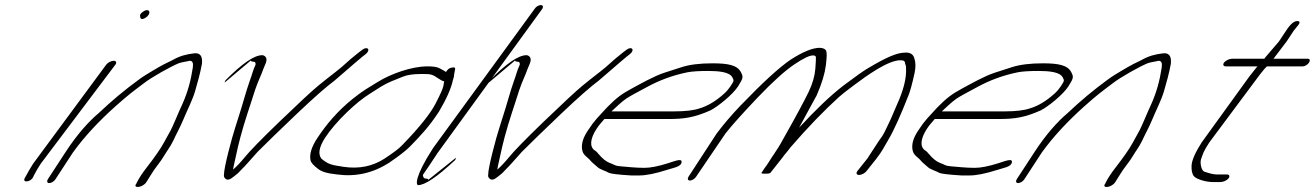

<svg xmlns="http://www.w3.org/2000/svg" viewBox="-20 -714 5170 755"><path d="M397.9 -460 110 -70C104.6 -61 99.2 -52 93.7 -43L77 -13C67.6 6 100.6 2 109.9 -17L114.8 -27C119.8 -37 127.7 -51 140 -70L433.9 -460C439.8 -468 436.7 -475 427.1 -475C417.5 -475 403.8 -468 397.9 -460ZM545.6 -670C534.1 -663 528.7 -656 531.2 -649C531.8 -638 538.8 -636 551.8 -644C577.1 -659 569.5 -684 545.6 -670Z M198 -9 267.2 -115C313.4 -179 370.5 -239 431.8 -294C487.7 -344 501.4 -353 544.9 -386C578.3 -412 651.1 -452 682.1 -465C694.6 -470 711.1 -471 726.1 -475C737.1 -475 740.6 -466 738.3 -449C730.6 -397 717.5 -350 697.3 -305C689.5 -287 679.6 -267 671.3 -246C649.8 -196 653.9 -207 624.4 -153C610.8 -128 588.3 -96 558.1 -57C538.5 -32 524.9 -11 516.1 8C500.7 28 540.8 25 555.6 2C567.5 -16 581 -41 599.4 -64C610.7 -79 618.4 -90 623.1 -98C636.1 -120 648.6 -135 660.9 -160C674.2 -189 687.5 -212 698.8 -239C714 -276 737.2 -321 747 -355C757.2 -390 766.9 -424 774.1 -463C777.4 -494 766.3 -508 741.3 -504C711.4 -500 688.9 -495 657 -477C632.4 -465 615.7 -457 606.1 -451C597.2 -446 589.4 -441 580.5 -436C559.6 -423 544.1 -415 522 -398C471.4 -361 419.5 -318 367.8 -269C329.7 -237 283.2 -186 237.2 -115L168 -9C163.1 -1 165.6 6 173.6 6C181.6 6 193.1 -1 198 -9Z M991.1 -473C987.6 -465 985.3 -459 982.9 -455C974.1 -436 971.2 -420 961.4 -394C949.7 -362 931.2 -294 920.9 -263L904.8 -212C892.6 -175 860 -54 860.7 -27C859.2 -20 862.3 -14 868.3 -10C880.9 -1 897.7 -19 912.2 -30C920.1 -36 922.6 -41 934 -52C942.9 -60 961.8 -82 993.1 -117C1028.2 -152 1079.4 -202 1147.8 -267C1216.2 -332 1265.6 -375 1295.4 -397C1345.3 -439 1352.2 -447 1404.9 -491L1417.8 -501C1439.2 -518 1425.1 -534 1404.2 -518L1389.8 -507C1370.4 -492 1348 -473 1324.2 -451C1288 -421 1279.1 -416 1232.6 -378C1207 -357 1156.4 -310 1081.5 -238C1006.5 -166 960.5 -118 942.7 -96C924.8 -74 909 -58 896.5 -47C898 -58 898.9 -60 901.8 -74C913 -123 916.3 -146 938.7 -222L954.4 -272C965.6 -307 975.4 -335 982.6 -359C995.4 -397 1005.5 -414 1016 -444L1024.8 -465C1035.4 -491 1016.1 -497 1011.3 -497C980.2 -497 933.9 -466 866.4 -398L863 -389L967.3 -477C962.9 -472 977.4 -471 978.4 -471C986.4 -471 985.9 -460 983.5 -454Z M1726.7 -394C1725.7 -392 1725.8 -386 1723.3 -375C1720.9 -364 1710.6 -341 1691.9 -305C1673.1 -269 1631.5 -215 1561.3 -143C1548.2 -129 1525 -112 1491.6 -90C1445.1 -60 1391.8 -49 1331.1 -58C1288.6 -65 1273.6 -65 1243.9 -90C1229.8 -108 1234.6 -136 1258.8 -173C1299.4 -235 1381 -313 1435.3 -346C1448.4 -354 1462.1 -363 1477.6 -373C1507.5 -391 1528.4 -398 1563.1 -412C1582.2 -420 1605.6 -423 1638 -423C1670 -423 1678 -423 1698.1 -409C1711.7 -400 1720.2 -395 1726.7 -394ZM1733.9 -431C1730.9 -433 1726.9 -435 1722.4 -438C1704.8 -447 1700.8 -453 1659.8 -453C1599.3 -453 1516.2 -424 1462.5 -390L1417.1 -362C1403.4 -353 1384.9 -340 1366.5 -325C1307 -277 1263.4 -225 1227.8 -171C1204.6 -136 1196.3 -107 1201 -84C1202.6 -75 1212.7 -63 1233.3 -48C1241.3 -42 1255.4 -36 1276.4 -32L1305.4 -28C1378.2 -18 1447.1 -33 1511.5 -75C1549.7 -101 1576.5 -122 1591.4 -137C1634.2 -181 1666 -214 1706.1 -275C1735.7 -325 1753.9 -366 1760.7 -398C1762.6 -406 1766.5 -414 1765.5 -420L1769.3 -440C1771.8 -449 1765.8 -451 1751.8 -447C1744.8 -445 1739.3 -440 1733.9 -431Z M1700.4 -112 2112.2 -679C2117.7 -688 2114.6 -694 2106.6 -694C2098.6 -694 2087.7 -688 2082.2 -679L1683.2 -132C1608.1 -16 1616.3 14 1624.3 14C1650.3 14 1697.6 -17 1770.2 -85L1773.2 -94L1663.2 -6C1667.6 -11 1654.1 -12 1653.1 -12C1646.1 -12 1641.1 -22 1644 -28C1654.4 -43 1682.6 -84 1700.4 -112Z M2030.1 -473C2026.6 -465 2024.3 -459 2021.9 -455C2013.1 -436 2010.2 -420 2000.4 -394C1988.7 -362 1970.2 -294 1959.9 -263L1943.8 -212C1931.6 -175 1899 -54 1899.7 -27C1898.2 -20 1901.3 -14 1907.3 -10C1919.9 -1 1936.7 -19 1951.2 -30C1959.1 -36 1961.6 -41 1973 -52C1981.9 -60 2000.8 -82 2032.1 -117C2067.2 -152 2118.4 -202 2186.8 -267C2255.2 -332 2304.6 -375 2334.4 -397C2384.3 -439 2391.2 -447 2443.9 -491L2456.8 -501C2478.2 -518 2464.1 -534 2443.2 -518L2428.8 -507C2409.4 -492 2387 -473 2363.2 -451C2327 -421 2318.1 -416 2271.6 -378C2246 -357 2195.4 -310 2120.5 -238C2045.5 -166 1999.5 -118 1981.7 -96C1963.8 -74 1948 -58 1935.5 -47C1937 -58 1937.9 -60 1940.8 -74C1952 -123 1955.3 -146 1977.7 -222L1993.4 -272C2004.6 -307 2014.4 -335 2021.6 -359C2034.4 -397 2044.5 -414 2055 -444L2063.8 -465C2074.4 -491 2055.1 -497 2050.3 -497C2019.2 -497 1972.9 -466 1905.4 -398L1902 -389L2006.3 -477C2001.9 -472 2016.4 -471 2017.4 -471C2025.4 -471 2024.9 -460 2022.5 -454Z M2384.5 -276C2404 -294 2421.2 -311 2442.1 -326C2452.2 -333 2479.1 -348 2524.5 -372C2572.2 -398 2624.8 -418 2684.7 -430C2700.9 -433 2727.3 -435 2764.5 -435C2806 -435 2849.1 -431 2859.7 -410C2866.3 -397 2867.8 -398 2852 -374C2845.1 -364 2837.1 -354 2826.7 -345C2794.4 -316 2762.1 -297 2731.6 -288C2708.9 -280 2675.3 -276 2630.9 -276ZM2356.7 -246H2607.2C2668.4 -246 2708.5 -251 2773.7 -280C2803.1 -295 2861.2 -342 2882 -374C2903.7 -408 2902.7 -412 2893.6 -430C2879.4 -458 2842.8 -465 2781.8 -465C2731.8 -465 2691.7 -460 2660.6 -450C2638.4 -443 2614.5 -435 2592.4 -428C2552.3 -415 2499.7 -385 2464.5 -366C2423.9 -344 2404.8 -330 2367.3 -292C2332.1 -253 2319.7 -244 2290.5 -199C2271.3 -170 2264.5 -144 2270.1 -121C2274.3 -103 2290.8 -96 2301.4 -83C2309.5 -73 2320 -66 2329.6 -57C2338.2 -48 2363.7 -41 2375.3 -34C2381.8 -31 2410.6 -27 2462.8 -24H2492.8C2520.4 -24 2555.7 -31 2603 -46L2636.5 -56C2651.5 -61 2658.6 -67 2660.3 -76C2662 -91 2642.2 -84 2606.4 -72C2568.1 -60 2538.1 -54 2514.1 -54C2478.1 -54 2446.9 -58 2420.5 -60C2395.2 -62 2398.8 -66 2376 -74C2363.4 -79 2348.9 -90 2333.2 -109C2328.7 -114 2325.1 -119 2319.6 -122C2297.5 -136 2300.3 -168 2325.5 -207C2337.8 -226 2346.3 -233 2356.7 -246Z M3358 -26C3367.6 -26 3381.3 -33 3387.2 -41L3424.6 -88C3448.9 -119 3457.8 -138 3472.4 -163C3496.1 -203 3522.2 -262 3553.6 -342C3558.5 -354 3566.8 -383 3576.4 -427C3580.8 -448 3581.1 -467 3576 -483C3571.9 -501 3557.8 -509 3537.8 -507C3505.8 -507 3460.5 -486 3392 -445C3377.7 -437 3346.7 -415 3297.2 -378C3246.6 -339 3188.8 -284 3122.3 -212C3130.5 -228 3183.1 -323 3191.4 -339C3212.5 -387 3223.6 -426 3227.5 -457C3231.4 -488 3231.8 -507 3228.8 -514C3225.7 -521 3218.5 -525 3203.5 -526C3175.9 -526 3138.2 -511 3089.9 -480C3044 -449 2978.5 -389 2891.1 -298C2856.6 -262 2825.2 -225 2798.1 -189L2687.3 -19C2682.4 -11 2684.9 -4 2692.9 -4C2700.9 -4 2712.4 -11 2717.3 -19L2832.7 -189C2857 -220 2899.8 -268 2959.8 -331C3019.9 -394 3068.1 -437 3103.9 -461C3139.6 -485 3164.7 -497 3178.5 -496C3184.5 -496 3187.6 -493 3188.2 -490C3188.8 -487 3188.4 -472 3186.2 -444C3184.1 -416 3175.3 -385 3160 -353C3144.7 -321 3111.1 -258 3057.9 -164C3046.1 -142 3033.7 -123 3024.2 -109C3008.8 -87 2998.8 -68 2984.5 -50C2981.6 -45 2978.6 -40 2974.5 -35C2972.7 -32 2976.9 -31 2988.9 -31C3000.9 -31 3008.7 -32 3010.5 -35L3011.1 -36H3009.9C3011.7 -37 3011.7 -37 3012.3 -38L3055 -92C3060.3 -99 3067.4 -109 3078.1 -121L3088.8 -135C3157.1 -214 3221.3 -280 3278.4 -332C3288.5 -341 3307 -356 3336.8 -378C3388.7 -417 3472.1 -477 3520.1 -477C3535.1 -477 3538.6 -474 3539.7 -462C3541.7 -458 3543.2 -453 3542.8 -446C3545.1 -406 3532.4 -358 3506.9 -302C3494.6 -275 3488.7 -257 3473.4 -226C3458.4 -196 3457.3 -188 3436.6 -161L3398.1 -102C3395.1 -97 3392.2 -92 3388.6 -88L3351.2 -41C3345.3 -33 3348.4 -26 3358 -26Z M3683.5 -276C3703 -294 3720.2 -311 3741.1 -326C3751.2 -333 3778.1 -348 3823.5 -372C3871.2 -398 3923.8 -418 3983.7 -430C3999.9 -433 4026.3 -435 4063.5 -435C4105 -435 4148.1 -431 4158.7 -410C4165.3 -397 4166.8 -398 4151 -374C4144.1 -364 4136.1 -354 4125.7 -345C4093.4 -316 4061.1 -297 4030.6 -288C4007.9 -280 3974.3 -276 3929.9 -276ZM3655.7 -246H3906.2C3967.4 -246 4007.5 -251 4072.7 -280C4102.1 -295 4160.2 -342 4181 -374C4202.7 -408 4201.7 -412 4192.6 -430C4178.4 -458 4141.8 -465 4080.8 -465C4030.8 -465 3990.7 -460 3959.6 -450C3937.4 -443 3913.5 -435 3891.4 -428C3851.3 -415 3798.7 -385 3763.5 -366C3722.9 -344 3703.8 -330 3666.3 -292C3631.1 -253 3618.7 -244 3589.5 -199C3570.3 -170 3563.5 -144 3569.1 -121C3573.3 -103 3589.8 -96 3600.4 -83C3608.5 -73 3619 -66 3628.6 -57C3637.2 -48 3662.7 -41 3674.3 -34C3680.8 -31 3709.6 -27 3761.8 -24H3791.8C3819.4 -24 3854.7 -31 3902 -46L3935.5 -56C3950.5 -61 3957.6 -67 3959.3 -76C3961 -91 3941.2 -84 3905.4 -72C3867.1 -60 3837.1 -54 3813.1 -54C3777.1 -54 3745.9 -58 3719.5 -60C3694.2 -62 3697.8 -66 3675 -74C3662.4 -79 3647.9 -90 3632.2 -109C3627.7 -114 3624.1 -119 3618.6 -122C3596.5 -136 3599.3 -168 3624.5 -207C3636.8 -226 3645.3 -233 3655.7 -246Z M4008 -9 4077.2 -115C4123.4 -179 4180.5 -239 4241.8 -294C4297.7 -344 4311.4 -353 4354.9 -386C4388.3 -412 4461.1 -452 4492.1 -465C4504.6 -470 4521.1 -471 4536.1 -475C4547.1 -475 4550.6 -466 4548.3 -449C4540.6 -397 4527.5 -350 4507.3 -305C4499.5 -287 4489.6 -267 4481.3 -246C4459.8 -196 4463.9 -207 4434.4 -153C4420.8 -128 4398.3 -96 4368.1 -57C4348.5 -32 4334.9 -11 4326.1 8C4310.7 28 4350.8 25 4365.6 2C4377.5 -16 4391 -41 4409.4 -64C4420.7 -79 4428.4 -90 4433.1 -98C4446.1 -120 4458.6 -135 4470.9 -160C4484.2 -189 4497.5 -212 4508.8 -239C4524 -276 4547.2 -321 4557 -355C4567.2 -390 4576.9 -424 4584.1 -463C4587.4 -494 4576.3 -508 4551.3 -504C4521.4 -500 4498.9 -495 4467 -477C4442.4 -465 4425.7 -457 4416.1 -451C4407.2 -446 4399.4 -441 4390.5 -436C4369.6 -423 4354.1 -415 4332 -398C4281.4 -361 4229.5 -318 4177.8 -269C4139.7 -237 4093.2 -186 4047.2 -115L3978 -9C3973.1 -1 3975.6 6 3983.6 6C3991.6 6 4003.1 -1 4008 -9Z M4811.3 -13C4817.2 -21 4814.1 -28 4804.5 -28H4791.3H4763.4C4752.4 -28 4736.3 -32 4715.8 -39C4703.8 -43 4698 -74 4702.9 -88C4710.8 -110 4710.7 -116 4735.4 -154L4936.6 -424C4947.9 -439 4957.4 -449 4962.1 -453H5103.2C5111.2 -453 5122.6 -460 5127.6 -468C5132.5 -476 5130.9 -483 5122.9 -483H4987.1C4988.8 -484 4989.4 -485 4990 -486L5039.4 -551L5067.1 -593C5075.5 -606 5102.4 -628 5083.8 -631C5070.8 -633 5054.9 -621 5037.1 -593L5009.2 -551L4955.2 -488C4953.4 -485 4952.8 -484 4951.1 -483H4823.9C4814.3 -483 4799.3 -476 4793.4 -468C4787.5 -460 4790.5 -453 4800.1 -453H4926.1C4924.3 -452 4922.5 -451 4922 -450L4894.1 -415L4705.4 -154C4679.7 -114 4666.5 -83 4665.6 -63C4664.8 -43 4667.9 -29 4674.9 -21C4685 -9 4722.6 2 4750.6 2H4776.6C4789.2 2 4803 -3 4811.3 -13Z"/></svg>

Font: MewTooHand
Style: UltimateItaWide
Weight: 400
Designer: Mew Too, Robert Jablonski
Version: Version 0.77